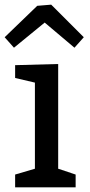

<svg xmlns="http://www.w3.org/2000/svg" viewBox="-20 -805 385 825"><path d="M40 -600 0 -645 140 -780 200 -785 340 -645 300 -600 172 -708ZM305 -55V0H45V-55L130 -80V-450L45 -470V-525L230 -530V-80Z"/></svg>

Font: Bitter
Style: Regular
Weight: 400
Designer: Sol Matas
Foundry: Sol Matas
Version: Version 1.300;PS 001.300;hotconv 1.0.70;makeotf.lib2.5.58329